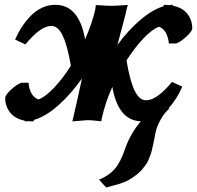

<svg xmlns="http://www.w3.org/2000/svg" viewBox="-20 -511 833 812"><path d="M707.5 -164.6 751 -144.5Q726.6 -89.4 691.9 -51.8H696.8Q675.8 -35.2 659.2 -4.9Q642.6 25.4 637.7 49.8Q636.2 58.1 632.8 75.7Q629.4 93.3 627.7 100.6Q626 107.9 622.6 122.6Q619.1 137.2 616.2 144.5Q613.3 151.9 608.6 163.6Q604 175.3 598.4 183.1Q592.8 190.9 585.2 200.7Q577.6 210.4 568.4 218.8Q559.1 227.1 547.4 235.4Q525.9 251 504.6 259.5Q483.4 268.1 459.7 273.7Q436 279.3 428.7 281.7L398.9 249Q440.9 231.4 465.1 203.9Q489.3 176.3 509.3 117.7Q530.8 54.7 575.7 2Q479.5 -1.5 455.1 -143.6Q425.8 -79.1 410.6 -11.7Q410.2 -9.3 409.4 -4.6Q408.7 0 408.7 2Q367.2 -2.9 350.6 -2.9L286.1 2.4Q302.7 -67.9 326.7 -179.2Q280.3 -113.3 227.1 -65.9Q173.8 -18.6 124 -3.9L121.1 2.4Q113.3 2.4 99.6 1.5Q88.9 2.4 84 2.4L85.4 -0.5Q43 -8.8 22.5 -35.4Q2 -62 2 -96.7Q2 -109.4 26.6 -131.8Q51.3 -154.3 70.3 -161.1H100.6Q106 -104 142.6 -90.3Q170.9 -100.6 207.5 -138.7Q244.1 -176.8 279.8 -232.9Q265.6 -316.4 245.8 -358.9Q226.1 -401.4 196.8 -401.4Q151.9 -401.4 87.4 -323.2L43.9 -343.8Q56.2 -372.1 72.3 -396.7Q88.4 -421.4 109.4 -443.4Q130.4 -465.3 157.2 -478Q184.1 -490.7 213.4 -490.7Q314.5 -490.7 339.8 -344.7Q368.7 -410.2 382.8 -470.2Q383.3 -472.7 384 -479.5Q384.8 -486.3 385.3 -489.7Q433.1 -486.3 452.1 -486.3Q471.7 -486.3 520.5 -490.2Q519.5 -486.8 516.1 -473.6Q512.7 -460.4 512.2 -457.5H512.7Q496.1 -397 476.6 -320.8Q521.5 -382.3 572.5 -426Q623.5 -469.7 670.9 -484.4L673.8 -490.7Q685.1 -490.7 695.3 -489.3Q702.6 -490.7 710.9 -490.7L709.5 -487.3Q752 -479 772.5 -452.4Q793 -425.8 793 -391.6Q793 -378.9 768.3 -356.2Q743.7 -333.5 724.6 -327.1H694.3Q688 -384.8 652.3 -397.9Q623.5 -387.2 586.9 -348.9Q550.3 -310.5 515.1 -255.4Q528.8 -171.9 548.6 -129.4Q568.4 -86.9 598.1 -86.9Q643.1 -86.9 707.5 -164.6Z"/></svg>

Font: Flanker
Style: Bold Italic
Weight: 700
Italic angle: -12°
Designer: Flanker
Version: Version 2.000